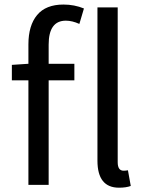

<svg xmlns="http://www.w3.org/2000/svg" viewBox="-20 -829 649 861"><path d="M107.4 -543V-629.9Q107.4 -714.8 146.5 -761.7Q185.5 -808.6 264.6 -808.6Q313.5 -808.6 356.4 -791L335.9 -721.7Q303.7 -736.3 275.4 -736.3Q198.2 -736.3 198.2 -628.9V-543H313.5V-468.8H198.2V0H107.4V-468.8H33.2V-538.1ZM553.7 -65.4 566.4 4.9Q545.9 12.7 513.7 12.7Q417 12.7 417 -108.4V-795.9H507.8V-101.6Q507.8 -63.5 534.2 -63.5Q543.9 -63.5 553.7 -65.4Z"/></svg>

Font: Nasu
Style: Regular
Weight: 400
Designer: Ryoko NISHIZUKA (kana &amp; ideographs); Paul D. Hunt (Latin, Greek &amp; Cyrillic); Wenlong ZHANG (bopomofo); Sandoll C
Version: Version 2014.1215